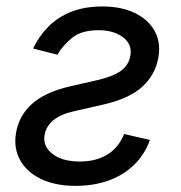

<svg xmlns="http://www.w3.org/2000/svg" viewBox="-20 -573 568 604"><path d="M84 -420.4Q103 -460 132.8 -489.7Q162.6 -519.5 204.6 -536.1Q246.6 -552.7 302.2 -552.7Q360.8 -552.7 403.3 -532.5Q445.8 -512.2 466.1 -476.3Q486.3 -440.4 478.5 -393.6Q469.2 -338.9 428.5 -301Q387.7 -263.2 307.1 -244.6L212.9 -223.1Q171.4 -213.9 148.2 -195.1Q125 -176.3 120.1 -147.9Q114.3 -113.3 144.8 -89.1Q175.3 -64.9 231.4 -64.9Q280.8 -64.9 316.4 -85.9Q352.1 -106.9 370.6 -151.4L451.7 -132.8Q434.6 -85.9 401.1 -53.7Q367.7 -21.5 321 -4.9Q274.4 11.7 217.8 11.7Q154.3 11.7 109.4 -9.8Q64.5 -31.2 43.5 -68.8Q22.5 -106.4 30.3 -154.3Q39.6 -209.5 80.8 -246.3Q122.1 -283.2 200.2 -301.3L285.6 -320.8Q334 -332 359.4 -349.6Q384.8 -367.2 390.1 -397.9Q396.5 -433.1 367.2 -455.6Q337.9 -478 290 -478Q235.8 -478 206.1 -453.4Q176.3 -428.7 160.6 -400.9Z"/></svg>

Font: Adwaita Sans
Style: Italic
Weight: 400
Italic angle: -9.39999°
Designer: Rasmus Andersson
Foundry: rsms
Version: Version 4.001;git-9221beed3